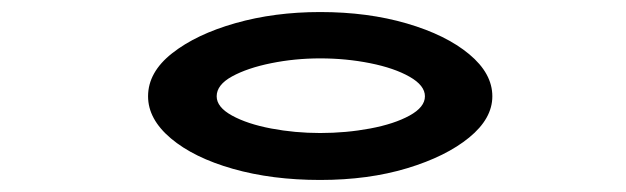

<svg xmlns="http://www.w3.org/2000/svg" viewBox="-20 -677 1040 319"><path d="M512 -378Q432 -378 367 -396.5Q302 -415 264 -447Q226 -479 226 -517Q226 -557 266 -588.5Q306 -620 371 -638.5Q436 -657 512 -657Q591 -657 656 -638Q721 -619 759.5 -587Q798 -555 798 -517Q798 -480 759.5 -448.5Q721 -417 656.5 -397.5Q592 -378 512 -378ZM512 -456Q555 -456 595 -463.5Q635 -471 660.5 -485Q686 -499 686 -517Q686 -535 660.5 -549.5Q635 -564 595 -572Q555 -580 512 -580Q470 -580 430.5 -572Q391 -564 365.5 -550Q340 -536 340 -517Q340 -499 365.5 -485Q391 -471 430.5 -463.5Q470 -456 512 -456Z"/></svg>

Font: Inconsolata UltraExpanded SemiBold
Style: Regular
Weight: 600
Width: 9
Monospace: yes
Designer: Raph Levien, Cyreal, Brenton Simpson
Foundry: Raph Levien, Cyreal, Google
Version: Version 3.001; ttfautohint (v1.8.2.53-6de2)